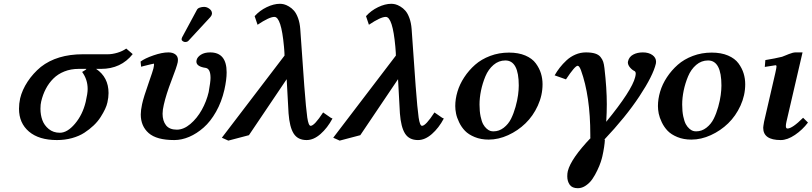

<svg xmlns="http://www.w3.org/2000/svg" viewBox="-20 -718 4232 1001"><path d="M292 -25.9Q331.1 -25.9 370.8 -72.8Q410.6 -119.6 426.8 -187Q437 -231 437 -253.9Q437 -303.7 408.2 -342.8Q431.6 -356 430.2 -358.9H390.1Q349.6 -358.9 315.7 -345.5Q281.7 -332 258.1 -308.3Q234.4 -284.7 218.8 -254.6Q203.1 -224.6 194.8 -189Q190.9 -173.8 190.9 -150.9Q190.9 -119.1 200.7 -92Q210.4 -64.9 234.1 -45.4Q257.8 -25.9 292 -25.9ZM192.9 -369.1Q277.3 -435.1 412.1 -435.1H542Q564.9 -435.1 591.6 -442.9Q618.2 -450.7 638.2 -464.8L671.9 -436Q610.8 -358.9 506.8 -358.9H481Q545.9 -315.4 545.9 -232.9Q545.9 -210 540 -184.1Q536.6 -168 527.8 -149.2Q519 -130.4 504.6 -107.7Q490.2 -85 468.5 -64.2Q446.8 -43.5 419.7 -25.9Q392.6 -8.3 355.5 2Q318.4 12.2 276.9 12.2Q183.1 12.2 131.1 -32Q79.1 -76.2 79.1 -150.9Q79.1 -177.7 85 -205.1Q95.7 -249.5 124 -292.5Q152.3 -335.4 192.9 -369.1Z M1043.9 -682.1Q1058.6 -682.1 1071.8 -672.1Q1085 -662.1 1085 -648.9V-645Q1083 -635.3 1075.7 -627.9L962.9 -505.9Q957 -499 944.8 -499Q939.5 -499 933.1 -503.2Q926.8 -507.3 926.8 -512.2Q926.8 -518.1 929.7 -523.9L1006.8 -667Q1010.7 -674.8 1022 -678.5Q1033.2 -682.1 1043.9 -682.1ZM1149.9 -250Q1135.3 -186.5 1106.4 -135.5Q1077.6 -84.5 1041.7 -53Q1005.9 -21.5 966.6 -4.6Q927.2 12.2 888.7 12.2Q796.4 12.2 755.1 -24.2Q713.9 -60.5 713.9 -121.1Q713.9 -143.1 720.7 -174.8Q728 -209.5 756.8 -291Q776.4 -346.7 779.8 -360.8Q781.7 -369.1 782.5 -375Q783.2 -380.9 783 -383.5Q782.7 -386.2 781.7 -386.2Q778.8 -386.2 762.2 -381.8L730.5 -374L715.8 -370.1L712.9 -397Q734.9 -413.6 779.8 -429.2Q824.7 -444.8 857.9 -444.8Q880.4 -444.8 894 -434.6Q907.7 -424.3 907.7 -405.8Q907.7 -397.9 906.7 -394Q901.9 -370.1 873.5 -296.9Q846.2 -226.1 834 -171.9Q827.6 -145.5 827.6 -125Q827.6 -87.9 845.5 -64.9Q863.3 -42 901.9 -42Q937.5 -42 972.4 -71.5Q1007.3 -101.1 1032 -145.3Q1056.6 -189.5 1067.9 -237.8Q1077.6 -291.5 1077.6 -312Q1077.6 -358.4 1053.7 -363.8Q1003.9 -370.6 1003.9 -397Q1003.9 -401.9 1004.9 -404.8Q1008.8 -420.9 1027.6 -432.9Q1046.4 -444.8 1075.7 -444.8Q1161.6 -444.8 1161.6 -340.8Q1161.6 -302.7 1149.9 -250Z M1704.6 -104 1713.4 -100.1Q1687 -50.8 1651.1 -19.3Q1615.2 12.2 1578.6 12.2Q1532.7 12.2 1511.2 -21.5Q1489.7 -55.2 1484.4 -127L1474.6 -305.2L1277.8 -13.2L1170.4 15.1L1136.7 0L1463.4 -428.2Q1463.4 -435.1 1462.9 -442.9Q1462.4 -450.7 1461.7 -460.7Q1460.9 -470.7 1460.4 -476.1Q1446.3 -629.9 1410.6 -629.9Q1383.8 -629.9 1322.8 -588.9L1307.6 -633.8Q1334 -663.1 1370.6 -680.7Q1407.2 -698.2 1439.5 -698.2Q1449.2 -698.2 1460.4 -695.6Q1471.7 -692.9 1486.3 -684.3Q1501 -675.8 1512.9 -662.1Q1524.9 -648.4 1533.9 -623.8Q1543 -599.1 1545.4 -566.9L1566.4 -270Q1575.7 -148.4 1582 -105.2Q1588.4 -62 1599.6 -62Q1619.1 -62 1664.6 -131.8Z M2285.2 -104 2293.9 -100.1Q2267.6 -50.8 2231.7 -19.3Q2195.8 12.2 2159.2 12.2Q2113.3 12.2 2091.8 -21.5Q2070.3 -55.2 2064.9 -127L2055.2 -305.2L1858.4 -13.2L1751 15.1L1717.3 0L2043.9 -428.2Q2043.9 -435.1 2043.5 -442.9Q2043 -450.7 2042.2 -460.7Q2041.5 -470.7 2041 -476.1Q2026.9 -629.9 1991.2 -629.9Q1964.4 -629.9 1903.3 -588.9L1888.2 -633.8Q1914.6 -663.1 1951.2 -680.7Q1987.8 -698.2 2020 -698.2Q2029.8 -698.2 2041 -695.6Q2052.2 -692.9 2066.9 -684.3Q2081.5 -675.8 2093.5 -662.1Q2105.5 -648.4 2114.5 -623.8Q2123.5 -599.1 2126 -566.9L2147 -270Q2156.2 -148.4 2162.6 -105.2Q2168.9 -62 2180.2 -62Q2199.7 -62 2245.1 -131.8Z M2552.7 -33.2Q2582 -33.2 2606.2 -52Q2630.4 -70.8 2644.3 -98.6Q2658.2 -126.5 2667.7 -160.6Q2677.2 -194.8 2680.9 -222.4Q2684.6 -250 2684.6 -272Q2684.6 -402.8 2614.7 -402.8Q2580.1 -402.8 2553 -379.6Q2525.9 -356.4 2510.7 -320.1Q2495.6 -283.7 2487.8 -245.8Q2480 -208 2480 -172.9Q2480 -137.7 2485.6 -111.1Q2491.2 -84.5 2499 -70.3Q2506.8 -56.2 2517.3 -47.1Q2527.8 -38.1 2536.1 -35.6Q2544.4 -33.2 2552.7 -33.2ZM2353.5 -165Q2353.5 -201.7 2365 -240.2Q2376.5 -278.8 2400.4 -315.2Q2424.3 -351.6 2457 -380.4Q2489.7 -409.2 2535.6 -426.5Q2581.5 -443.8 2633.8 -443.8Q2683.1 -443.8 2719 -428.5Q2754.9 -413.1 2773.4 -387.7Q2792 -362.3 2800.3 -335.2Q2808.6 -308.1 2808.6 -278.8Q2808.6 -221.2 2783.9 -167.2Q2759.3 -113.3 2719.7 -75Q2680.2 -36.6 2629.4 -13.4Q2578.6 9.8 2527.8 9.8Q2487.3 9.8 2455.1 -3.4Q2422.9 -16.6 2404.3 -35.9Q2385.7 -55.2 2373.8 -80.1Q2361.8 -105 2357.7 -125.7Q2353.5 -146.5 2353.5 -165Z M3399.4 -386.2Q3384.8 -323.7 3313.7 -216.1Q3242.7 -108.4 3128.4 12.2L3133.8 8.8Q3131.8 45.9 3120.6 96.2Q3117.7 109.4 3111.8 127.2Q3106 145 3094.2 169.9Q3082.5 194.8 3068.8 214.8Q3055.2 234.9 3034.9 249Q3014.6 263.2 2992.7 263.2Q2962.9 263.2 2950.2 245.1Q2937.5 227.1 2937.5 201.2Q2937.5 185.5 2940.4 173.8Q2957 108.4 3061.5 -1L3057.6 2V-15.1Q3057.6 -217.3 3008.8 -352.1Q3000 -375 2991.7 -375Q2977.5 -375 2930.7 -304.2L2871.6 -325.2Q2883.8 -346.7 2898.7 -365.7Q2913.6 -384.8 2933.8 -403.6Q2954.1 -422.4 2980.2 -433.6Q3006.3 -444.8 3034.7 -444.8Q3063.5 -444.8 3082.3 -439Q3101.1 -433.1 3110.8 -420.9Q3120.6 -408.7 3124.8 -396Q3128.9 -383.3 3131.3 -362.8Q3143.6 -257.3 3143.6 -174.8Q3143.6 -131.3 3140.6 -83Q3274.4 -246.6 3291.5 -315.9Q3294.4 -327.6 3294.4 -334Q3294.4 -343.3 3288.6 -347.2Q3275.9 -353 3264.6 -366.2Q3253.4 -379.4 3253.4 -393.1Q3253.4 -394 3253.9 -396Q3254.4 -397.9 3254.4 -398.9Q3259.8 -421.9 3281 -433.3Q3302.2 -444.8 3331.5 -444.8Q3361.8 -444.8 3381.1 -431.2Q3400.4 -417.5 3400.4 -396Q3400.4 -394.5 3399.9 -391.4Q3399.4 -388.2 3399.4 -386.2Z M3609.4 -33.2Q3638.7 -33.2 3662.8 -52Q3687 -70.8 3700.9 -98.6Q3714.8 -126.5 3724.4 -160.6Q3733.9 -194.8 3737.5 -222.4Q3741.2 -250 3741.2 -272Q3741.2 -402.8 3671.4 -402.8Q3636.7 -402.8 3609.6 -379.6Q3582.5 -356.4 3567.4 -320.1Q3552.2 -283.7 3544.4 -245.8Q3536.6 -208 3536.6 -172.9Q3536.6 -137.7 3542.2 -111.1Q3547.9 -84.5 3555.7 -70.3Q3563.5 -56.2 3574 -47.1Q3584.5 -38.1 3592.8 -35.6Q3601.1 -33.2 3609.4 -33.2ZM3410.2 -165Q3410.2 -201.7 3421.6 -240.2Q3433.1 -278.8 3457 -315.2Q3481 -351.6 3513.7 -380.4Q3546.4 -409.2 3592.3 -426.5Q3638.2 -443.8 3690.4 -443.8Q3739.7 -443.8 3775.6 -428.5Q3811.5 -413.1 3830.1 -387.7Q3848.6 -362.3 3856.9 -335.2Q3865.2 -308.1 3865.2 -278.8Q3865.2 -221.2 3840.6 -167.2Q3815.9 -113.3 3776.4 -75Q3736.8 -36.6 3686 -13.4Q3635.3 9.8 3584.5 9.8Q3543.9 9.8 3511.7 -3.4Q3479.5 -16.6 3460.9 -35.9Q3442.4 -55.2 3430.4 -80.1Q3418.5 -105 3414.3 -125.7Q3410.2 -146.5 3410.2 -165Z M4164.1 -444.8 4080.1 -83Q4077.1 -69.8 4077.1 -61Q4077.1 -47.9 4085.4 -47.9Q4110.8 -47.9 4167 -104L4192.4 -79.1Q4164.1 -41.5 4124.5 -14.6Q4085 12.2 4050.3 12.2Q3959 12.2 3959 -51.8Q3959 -57.6 3963.4 -83L4022 -336.9Q4028.3 -364.7 4028.3 -371.1Q4028.3 -377.9 4023.4 -377.9Q4021.5 -377.9 3967.3 -369.1L3970.2 -404.8Q4021 -413.1 4057.1 -421.9Q4064 -424.3 4078.1 -430.2L4092.3 -436Q4114.3 -444.8 4127.4 -444.8Z"/></svg>

Font: Linux Libertine G
Style: Bold Italic
Weight: 700
Italic angle: -11.5°
Designer: Philipp H. Poll
Foundry: Philipp H. Poll
Version: Version 4.1.0